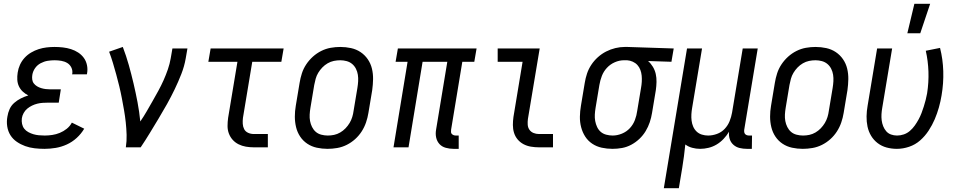

<svg xmlns="http://www.w3.org/2000/svg" viewBox="-20 -775 5040 1010"><path d="M214 8Q188 8 162 5Q136 2 112.5 -6.5Q89 -15 68.5 -29Q48 -43 35 -63.5Q22 -84 18 -110Q14 -136 19 -162Q22 -182 30.5 -201Q39 -220 55 -234Q71 -248 90 -257.5Q109 -267 129 -273Q113 -281 100 -293Q87 -305 79.5 -321Q72 -337 71 -355.5Q70 -374 73 -393Q76 -414 85 -434Q94 -454 109 -470.5Q124 -487 143.5 -498.5Q163 -510 183.5 -516.5Q204 -523 225 -525.5Q246 -528 267 -528Q289 -528 311 -525.5Q333 -523 353.5 -516.5Q374 -510 391.5 -498.5Q409 -487 421 -470.5Q433 -454 437.5 -432.5Q442 -411 438 -389L437 -384H359L360 -386Q363 -404 355.5 -419.5Q348 -435 334 -443.5Q320 -452 302.5 -455Q285 -458 267 -458Q249 -458 230.5 -455Q212 -452 194 -442.5Q176 -433 164.5 -416.5Q153 -400 150 -381Q148 -369 149.5 -357Q151 -345 158 -336Q165 -327 175 -321Q185 -315 196.5 -311.5Q208 -308 220 -306.5Q232 -305 244 -305H300L289 -235H233Q219 -235 204.5 -234Q190 -233 176 -229.5Q162 -226 148.5 -219.5Q135 -213 123.5 -203.5Q112 -194 104.5 -180.5Q97 -167 95 -153Q93 -138 96 -123.5Q99 -109 107.5 -98Q116 -87 129 -80Q142 -73 155.5 -69Q169 -65 184 -63.5Q199 -62 215 -62Q234 -62 254.5 -65Q275 -68 294.5 -76Q314 -84 331 -97.5Q348 -111 358 -130L423 -98Q407 -71 383.5 -49.5Q360 -28 331.5 -15Q303 -2 273 3Q243 8 214 8Z M642 0Q647 -33 646 -66Q645 -99 641.5 -131.5Q638 -164 632.5 -195.5Q627 -227 621 -258.5Q615 -290 607.5 -321Q600 -352 591.5 -383Q583 -414 574 -444Q565 -474 554 -503L626 -528Q644 -481 657.5 -433Q671 -385 682.5 -336Q694 -287 703.5 -237Q713 -187 718 -136Q736 -162 751.5 -189Q767 -216 782.5 -243Q798 -270 813 -297.5Q828 -325 840.5 -353Q853 -381 863 -410Q873 -439 878 -468L887 -520H966L957 -468Q950 -427 934 -386Q918 -345 899 -305.5Q880 -266 858.5 -227.5Q837 -189 814 -151Q791 -113 768 -75Q745 -37 720 0Z M1315 0Q1294 0 1273.5 -3.5Q1253 -7 1235 -16Q1217 -25 1204 -39.5Q1191 -54 1184 -72.5Q1177 -91 1177 -112Q1177 -133 1180 -155L1229 -450H1076L1088 -520H1472L1460 -450H1307L1258 -155Q1256 -139 1257 -123.5Q1258 -108 1264.5 -95.5Q1271 -83 1285 -76.5Q1299 -70 1315 -70H1389V0Z M1703 8Q1674 8 1646.5 2Q1619 -4 1596.5 -19Q1574 -34 1559 -56.5Q1544 -79 1537.5 -106Q1531 -133 1531 -161.5Q1531 -190 1536 -219L1556 -339Q1560 -364 1568 -389Q1576 -414 1591 -436.5Q1606 -459 1626 -477Q1646 -495 1670 -507Q1694 -519 1719.5 -523.5Q1745 -528 1770 -528Q1799 -528 1826.5 -522Q1854 -516 1876.5 -501Q1899 -486 1914.5 -463.5Q1930 -441 1936.5 -414Q1943 -387 1942.5 -358.5Q1942 -330 1938 -301L1918 -181Q1914 -156 1905.5 -131Q1897 -106 1882.5 -83.5Q1868 -61 1848 -43Q1828 -25 1804 -13Q1780 -1 1754 3.5Q1728 8 1703 8ZM1704 -62Q1721 -62 1737.5 -65.5Q1754 -69 1769.5 -78Q1785 -87 1797.5 -100Q1810 -113 1819 -128Q1828 -143 1833 -159.5Q1838 -176 1840 -192L1860 -312Q1863 -330 1864 -347.5Q1865 -365 1862.5 -381.5Q1860 -398 1852.5 -413Q1845 -428 1832.5 -438.5Q1820 -449 1803.5 -453.5Q1787 -458 1770 -458Q1753 -458 1736 -454.5Q1719 -451 1703.5 -442Q1688 -433 1675.5 -420Q1663 -407 1654 -392Q1645 -377 1640.5 -360.5Q1636 -344 1633 -328L1613 -208Q1610 -190 1609 -172.5Q1608 -155 1611 -138.5Q1614 -122 1621.5 -107Q1629 -92 1641 -81.5Q1653 -71 1670 -66.5Q1687 -62 1704 -62Z M2366 8Q2345 8 2325 2.5Q2305 -3 2292 -17Q2279 -31 2274.5 -51Q2270 -71 2274 -93L2333 -450H2203L2129 0H2050L2124 -450H2061L2073 -520H2487L2475 -450H2412L2353 -93Q2352 -86 2352.5 -80Q2353 -74 2357 -70Q2361 -66 2366.5 -64Q2372 -62 2378 -62H2393V8Z M2815 0Q2794 0 2773 -3.5Q2752 -7 2734 -16.5Q2716 -26 2703 -41.5Q2690 -57 2684 -76.5Q2678 -96 2678 -117.5Q2678 -139 2681 -160L2729 -450H2598V-520H2819L2757 -149Q2755 -134 2756 -119Q2757 -104 2765 -92.5Q2773 -81 2786.5 -75.5Q2800 -70 2815 -70H2889V0Z M3202 8Q3173 8 3145.5 2Q3118 -4 3095.5 -19Q3073 -34 3058.5 -56.5Q3044 -79 3037 -106Q3030 -133 3030.5 -161.5Q3031 -190 3036 -219L3056 -339Q3060 -364 3068 -388Q3076 -412 3090.5 -434Q3105 -456 3125 -474Q3145 -492 3168.5 -504Q3192 -516 3217 -522Q3242 -528 3266 -528H3281L3524 -520L3512 -450L3389 -454Q3404 -441 3414.5 -423.5Q3425 -406 3429.5 -386Q3434 -366 3433.5 -344Q3433 -322 3430 -301L3410 -181Q3406 -156 3398 -132Q3390 -108 3376.5 -85.5Q3363 -63 3343.5 -44.5Q3324 -26 3300.5 -13.5Q3277 -1 3252 3.5Q3227 8 3202 8ZM3203 -62Q3227 -62 3251.5 -72Q3276 -82 3293.5 -101Q3311 -120 3320 -144Q3329 -168 3332 -192L3352 -312Q3355 -328 3356 -344.5Q3357 -361 3355.5 -377Q3354 -393 3348.5 -407.5Q3343 -422 3333 -433Q3323 -444 3308.5 -450.5Q3294 -457 3279 -458H3262Q3238 -458 3214 -447.5Q3190 -437 3172.5 -418Q3155 -399 3146 -375.5Q3137 -352 3133 -328L3113 -208Q3110 -190 3109 -172.5Q3108 -155 3111 -138.5Q3114 -122 3121 -107Q3128 -92 3140 -81.5Q3152 -71 3169 -66.5Q3186 -62 3203 -62Z M3472 215 3594 -520H3673L3621 -208Q3618 -191 3617 -174Q3616 -157 3618 -140.5Q3620 -124 3626.5 -109Q3633 -94 3644.5 -83Q3656 -72 3672 -67Q3688 -62 3705 -62Q3728 -62 3751.5 -70.5Q3775 -79 3792 -97Q3809 -115 3818 -137.5Q3827 -160 3831 -183L3887 -520H3966L3895 -93Q3894 -86 3895 -80Q3896 -74 3899.5 -70Q3903 -66 3908.5 -64Q3914 -62 3921 -62H3936L3935 8H3909Q3889 8 3870.5 3.5Q3852 -1 3838 -13.5Q3824 -26 3818.5 -44Q3813 -62 3815 -82Q3803 -62 3786.5 -44.5Q3770 -27 3750 -15Q3730 -3 3707.5 2.5Q3685 8 3663 8Q3642 8 3621.5 2.5Q3601 -3 3585 -15Q3582 15 3578 46Q3574 77 3569 107L3551 215Z M4203 8Q4174 8 4146.5 2Q4119 -4 4096.5 -19Q4074 -34 4059 -56.5Q4044 -79 4037.5 -106Q4031 -133 4031 -161.5Q4031 -190 4036 -219L4056 -339Q4060 -364 4068 -389Q4076 -414 4091 -436.5Q4106 -459 4126 -477Q4146 -495 4170 -507Q4194 -519 4219.5 -523.5Q4245 -528 4270 -528Q4299 -528 4326.5 -522Q4354 -516 4376.5 -501Q4399 -486 4414.5 -463.5Q4430 -441 4436.5 -414Q4443 -387 4442.5 -358.5Q4442 -330 4438 -301L4418 -181Q4414 -156 4405.5 -131Q4397 -106 4382.5 -83.5Q4368 -61 4348 -43Q4328 -25 4304 -13Q4280 -1 4254 3.5Q4228 8 4203 8ZM4204 -62Q4221 -62 4237.5 -65.5Q4254 -69 4269.5 -78Q4285 -87 4297.5 -100Q4310 -113 4319 -128Q4328 -143 4333 -159.5Q4338 -176 4340 -192L4360 -312Q4363 -330 4364 -347.5Q4365 -365 4362.5 -381.5Q4360 -398 4352.5 -413Q4345 -428 4332.5 -438.5Q4320 -449 4303.5 -453.5Q4287 -458 4270 -458Q4253 -458 4236 -454.5Q4219 -451 4203.5 -442Q4188 -433 4175.5 -420Q4163 -407 4154 -392Q4145 -377 4140.5 -360.5Q4136 -344 4133 -328L4113 -208Q4110 -190 4109 -172.5Q4108 -155 4111 -138.5Q4114 -122 4121.5 -107Q4129 -92 4141 -81.5Q4153 -71 4170 -66.5Q4187 -62 4204 -62Z M4753 -600 4790 -755H4873L4821 -600ZM4698 8Q4670 8 4644 1Q4618 -6 4597 -22Q4576 -38 4562.5 -60.5Q4549 -83 4543.5 -109Q4538 -135 4538.5 -163Q4539 -191 4544 -219L4594 -520H4673L4621 -208Q4618 -191 4617 -174.5Q4616 -158 4618 -142Q4620 -126 4626 -111Q4632 -96 4642 -84.5Q4652 -73 4667 -67.5Q4682 -62 4699 -62Q4717 -62 4734.5 -68Q4752 -74 4766.5 -86.5Q4781 -99 4792 -114.5Q4803 -130 4812 -146.5Q4821 -163 4827.5 -180Q4834 -197 4839.5 -214.5Q4845 -232 4849.5 -249.5Q4854 -267 4857 -284Q4866 -342 4864 -398.5Q4862 -455 4850 -508L4925 -523Q4940 -464 4942 -400.5Q4944 -337 4933 -273Q4928 -242 4919 -210Q4910 -178 4897 -147.5Q4884 -117 4865 -88Q4846 -59 4820.5 -36.5Q4795 -14 4762.5 -3Q4730 8 4698 8Z"/></svg>

Font: Iosevka SS18
Style: Italic
Weight: 400
Italic angle: -9°
Monospace: yes
Designer: Belleve Invis
Foundry: Belleve Invis
Version: Version 25.1.1; ttfautohint (v1.8.4)